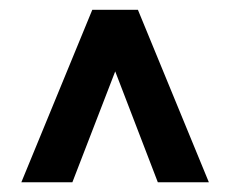

<svg xmlns="http://www.w3.org/2000/svg" viewBox="-20 -731 474 395"><path d="M221.7 -596.2 128.9 -356H23.9L169.9 -710.9H244.1ZM304.7 -356 212.4 -596.2 189.5 -710.9H263.7L409.7 -356Z"/></svg>

Font: Roboto SemiBold
Style: Regular
Weight: 600
Designer: Christian Robertson
Foundry: Google
Version: Version 3.009; 2024